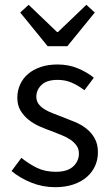

<svg xmlns="http://www.w3.org/2000/svg" viewBox="-20 -766 459 798"><path d="M209 12Q157 12 110 -7Q63 -26 28 -55L69 -110Q101 -84 134.5 -68Q168 -52 212 -52Q260 -52 284 -74Q308 -96 308 -128Q308 -147 298 -161Q288 -175 272.5 -185.5Q257 -196 237 -204Q217 -212 197 -220Q171 -229 145 -240.5Q119 -252 98.5 -268.5Q78 -285 65 -307Q52 -329 52 -360Q52 -389 63.5 -414.5Q75 -440 96.5 -458.5Q118 -477 149 -487.5Q180 -498 219 -498Q265 -498 303.5 -482Q342 -466 370 -443L331 -391Q306 -410 279 -422Q252 -434 220 -434Q174 -434 152.5 -413Q131 -392 131 -364Q131 -347 140 -334.5Q149 -322 164 -312.5Q179 -303 198.5 -295.5Q218 -288 239 -280Q265 -270 291.5 -259Q318 -248 339 -231.5Q360 -215 373.5 -191Q387 -167 387 -133Q387 -103 375.5 -77Q364 -51 341.5 -31Q319 -11 285.5 0.5Q252 12 209 12ZM178 -574 64 -714 99 -746 217 -633H221L339 -746L374 -714L260 -574Z"/></svg>

Font: Processing Sans Pro
Style: Regular
Weight: 400
Designer: Paul D. Hunt
Foundry: Adobe Systems Incorporated
Version: Version 2.020;PS 2.000;hotconv 1.0.86;makeotf.lib2.5.63406